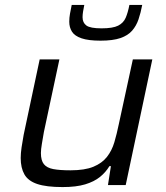

<svg xmlns="http://www.w3.org/2000/svg" viewBox="-20 -751 675 779"><path d="M234 8Q168 8 131 -4.5Q94 -17 79 -43.5Q64 -70 64 -110Q64 -129 67.5 -153Q71 -177 76 -204L141 -510H221L158 -215Q154 -191 150 -168Q146 -145 146 -130Q146 -100 158 -85Q170 -70 196 -65Q222 -60 266 -60Q324 -60 359 -74.5Q394 -89 414 -114.5Q434 -140 444 -174Q454 -208 462 -247L519 -510H598L490 0H418L430 -77H424Q409 -52 385.5 -33Q362 -14 325.5 -3Q289 8 234 8ZM388 -586Q339 -586 311 -595.5Q283 -605 272 -622.5Q261 -640 261 -663Q261 -679 264 -695.5Q267 -712 271 -731H322Q319 -716 317 -704Q315 -692 315 -681Q315 -659 330.5 -647.5Q346 -636 392 -636Q438 -636 459.5 -647Q481 -658 490 -679Q499 -700 505 -731H557Q551 -699 542 -672.5Q533 -646 516 -626.5Q499 -607 468.5 -596.5Q438 -586 388 -586Z"/></svg>

Font: Saira SemiExpanded
Style: Italic
Weight: 400
Width: 6
Italic angle: -12°
Designer: Hector Gatti with collaboration of the Omnibus-Type team
Foundry: Omnibus-Type
Version: Version 1.101